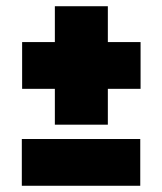

<svg xmlns="http://www.w3.org/2000/svg" viewBox="-20 -597 521 616"><path d="M50 -1V-151H430V-1ZM431 -462V-312H326V-197H156V-312H51V-462H156V-577H326V-462Z"/></svg>

Font: Raleway
Style: Heavy
Weight: 900
Designer: Matt McInerney, Pablo Impallari, Rodrigo Fuenzalida
Foundry: Matt McInerney, Pablo Impallari, Rodrigo Fuenzalida
Version: Version 2.001; ttfautohint (v0.8) -G 200 -r 50